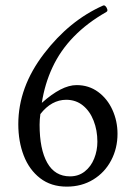

<svg xmlns="http://www.w3.org/2000/svg" viewBox="-20 -694 507 722"><path d="M48.8 -227.1Q48.8 -366.2 145.5 -492.2Q240.7 -616.7 367.2 -672.9Q370.6 -674.8 374 -672.9Q377.4 -670.9 380.4 -666L381.3 -664.1Q384.3 -658.2 384 -654.8Q383.8 -651.4 379.9 -648.9Q236.3 -567.4 177.2 -440.4Q148.4 -378.9 137.2 -307.1Q174.3 -340.3 207 -357.2Q239.7 -374 268.1 -374Q314 -374 348.9 -348.4Q383.8 -322.8 402.8 -280.8Q421.9 -238.8 421.9 -190.9Q421.9 -136.2 397.9 -90.8Q374 -45.4 330.6 -18.8Q287.1 7.8 231 7.8Q171.9 7.8 130.9 -23.9Q89.8 -55.7 69.3 -108.9Q48.8 -162.1 48.8 -227.1ZM346.2 -161.1Q346.2 -204.1 332 -240.2Q317.9 -276.4 291.5 -297.6Q265.1 -318.8 229 -318.8Q201.7 -318.8 177.2 -305.4Q152.8 -292 131.8 -265.1Q128.9 -244.1 128.9 -225.1Q128.9 -132.8 157.7 -81.8Q186.5 -30.8 243.2 -30.8Q275.4 -30.8 298.8 -49.3Q322.3 -67.9 334.2 -97.9Q346.2 -127.9 346.2 -161.1Z"/></svg>

Font: Junicode Two Beta VF
Style: Regular
Weight: 400
Designer: Peter S. Baker
Foundry: Briery Creek Software
Version: Version 1.031 beta; ttfautohint (v1.8.1.43-b0c9)